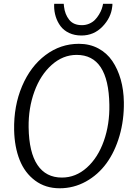

<svg xmlns="http://www.w3.org/2000/svg" viewBox="-20 -987 713 1015"><path d="M410.6 -799.3Q374 -799.3 345.5 -812.7Q316.9 -826.2 300 -848.9Q283.2 -871.6 274.7 -898.9Q266.1 -926.3 266.1 -956.5Q266.1 -963.9 266.6 -966.8H316.9Q316.9 -959.5 318.4 -952.1Q323.2 -911.1 345.7 -882.6Q368.2 -854 413.1 -854Q433.6 -854 451.7 -861.8Q469.7 -869.6 481.7 -881.8Q493.7 -894 503.2 -909.7Q512.7 -925.3 517.6 -939.2Q522.5 -953.1 524.9 -966.8H574.2Q574.7 -960 573.2 -951.2Q566.9 -893.1 521.5 -846.2Q476.1 -799.3 410.6 -799.3ZM295.4 8.3Q220.2 8.3 165.5 -32.5Q110.8 -73.2 83.7 -141.8Q56.6 -210.4 54.7 -299.3Q52.2 -426.8 96.7 -531.5Q141.1 -636.2 220.5 -695.8Q299.8 -755.4 397 -755.4Q454.1 -755.4 499.5 -731.2Q544.9 -707 573.7 -664.6Q602.5 -622.1 618.2 -566.9Q633.8 -511.7 634.8 -447.3Q636.2 -353 611.8 -269Q587.4 -185.1 543 -124Q498.5 -63 434.1 -27.3Q369.6 8.3 295.4 8.3ZM307.1 -48.3Q380.4 -48.3 439 -100.8Q497.6 -153.3 528.8 -241.5Q560.1 -329.6 558.1 -433.6Q553.7 -696.8 385.3 -696.8Q312.5 -696.8 253.2 -643.8Q193.8 -590.8 161.9 -503.2Q129.9 -415.5 131.3 -314Q133.3 -181.2 178.2 -114.7Q223.1 -48.3 307.1 -48.3Z"/></svg>

Font: HaufeMerriweatherSansLt
Style: Italic
Weight: 300
Designer: Eben Sorkin ( eben@eyebytes.com )
Foundry: Eben Sorkin
Version: Version 1.56